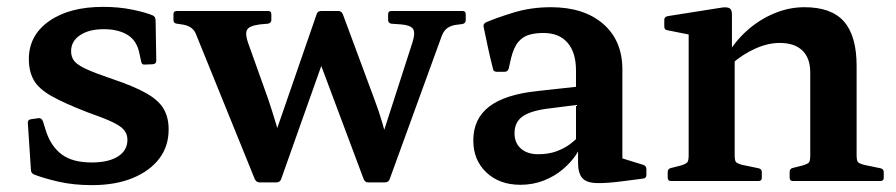

<svg xmlns="http://www.w3.org/2000/svg" viewBox="-20 -527 2609 559"><path d="M307 -297Q370 -276 406 -255.5Q442 -235 456.5 -210Q471 -185 471 -150Q471 -101 443.5 -65Q416 -29 366 -8.5Q316 12 248 12Q194 12 150.5 2Q107 -8 79 -19Q70 -23 70 -33L61 -170Q61 -179 71 -180L92 -183Q101 -184 105 -174L115 -142Q130 -99 161 -76.5Q192 -54 247 -54Q296 -54 323.5 -71.5Q351 -89 351 -120Q351 -136 341.5 -148Q332 -160 306.5 -172Q281 -184 235 -200Q168 -226 130.5 -247Q93 -268 78.5 -293.5Q64 -319 64 -355Q64 -424 123 -465.5Q182 -507 280 -507Q326 -507 365 -499Q404 -491 425 -482Q433 -478 433 -468L435 -350Q435 -341 425 -340L402 -339Q392 -338 391 -348L386 -371Q379 -408 352 -425Q325 -442 282 -442Q239 -442 213 -424.5Q187 -407 187 -378Q187 -361 196 -349.5Q205 -338 231 -326Q257 -314 307 -297Z M735 4Q727 4 722 -5L552 -424Q547 -438 538 -445Q529 -452 515 -455L495 -458Q485 -459 485 -469V-486Q485 -495 495 -495H761Q770 -495 770 -485V-469Q770 -460 760 -458L737 -456Q706 -452 699.5 -440.5Q693 -429 702 -403L761 -238Q773 -202 783.5 -167Q794 -132 803 -96L744 -29L902 -486Q905 -495 915 -495H965Q974 -495 978 -486L1070 -238Q1083 -204 1093 -169.5Q1103 -135 1112 -100L1060 -29L1181 -404Q1190 -433 1182 -443.5Q1174 -454 1147 -456L1119 -458Q1110 -460 1110 -469V-486Q1110 -495 1120 -495H1327Q1336 -495 1336 -485V-469Q1336 -459 1326 -457L1303 -454Q1287 -450 1279 -442.5Q1271 -435 1266 -422L1114 -4Q1110 4 1101 4H1052Q1043 4 1039 -5L900 -376L942 -410L798 -4Q794 4 785 4Z M1495 11Q1434 11 1396 -25Q1358 -61 1358 -118Q1358 -181 1404 -216.5Q1450 -252 1545 -262L1673 -276L1671 -223L1569 -210Q1521 -203 1499.5 -186.5Q1478 -170 1478 -139Q1478 -111 1496.5 -94.5Q1515 -78 1547 -78Q1578 -78 1601.5 -87Q1625 -96 1640.5 -108Q1656 -120 1662 -127L1674 -115Q1671 -97 1656.5 -75.5Q1642 -54 1618.5 -34Q1595 -14 1563.5 -1.5Q1532 11 1495 11ZM1657 -322Q1657 -374 1632.5 -402.5Q1608 -431 1562 -431Q1540 -431 1521.5 -426Q1503 -421 1489.5 -405.5Q1476 -390 1468 -358L1461 -327Q1458 -318 1449 -318H1426Q1416 -318 1415 -328Q1407 -359 1400.5 -389.5Q1394 -420 1388 -449Q1386 -457 1395 -462Q1425 -475 1475.5 -490.5Q1526 -506 1584 -506Q1680 -506 1736 -457.5Q1792 -409 1792 -325V-162H1657ZM1792 -162V-38L1772 -72L1853 -47Q1862 -44 1862 -34V-18Q1862 -8 1852 -7L1798 0Q1746 7 1716.5 6Q1687 5 1675 -9Q1663 -23 1663 -53V-101L1657 -109V-162Z M2339 -316Q2339 -358 2316 -380Q2293 -402 2250 -402Q2216 -402 2179 -385.5Q2142 -369 2109 -340L2096 -365Q2120 -407 2155.5 -438.5Q2191 -470 2234 -488Q2277 -506 2322 -506Q2401 -506 2437.5 -464Q2474 -422 2474 -335V0H2339ZM1985 0V-313H2119V0ZM1933 0Q1924 0 1924 -10V-26Q1924 -36 1934 -38L1962 -45Q1978 -50 1981.5 -55Q1985 -60 1985 -75V-180H2119V-76Q2119 -60 2122.5 -55.5Q2126 -51 2141 -47L2189 -37Q2198 -35 2198 -25V-9Q2198 0 2188 0ZM2288 0Q2279 0 2279 -10V-26Q2279 -36 2288 -38L2316 -45Q2333 -50 2336 -55Q2339 -60 2339 -75V-180H2474V-76Q2474 -60 2477.5 -55.5Q2481 -51 2496 -47L2544 -37Q2553 -35 2553 -25V-9Q2553 0 2543 0ZM1985 -313V-462L2003 -423L1923 -439Q1914 -440 1914 -450V-469Q1914 -478 1924 -480L2082 -505Q2097 -507 2104 -503Q2111 -499 2111 -485V-379L2119 -362V-313Z"/></svg>

Font: Hahmlet SemiBold
Style: Regular
Weight: 600
Version: Version 1.002